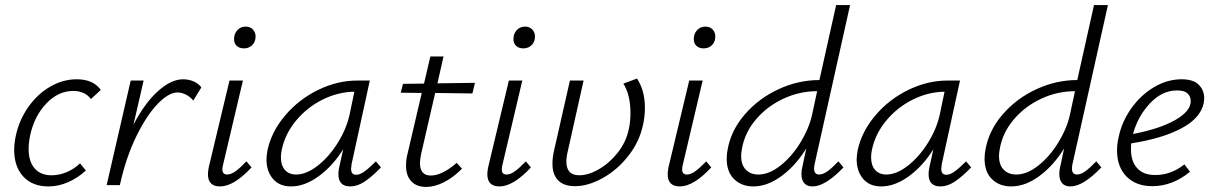

<svg xmlns="http://www.w3.org/2000/svg" viewBox="-20 -731 4785 758"><path d="M269 -372Q210 -372 162.5 -322Q115 -272 99 -196Q93 -168 93 -143Q93 -94 116.5 -66.5Q140 -39 183 -39Q214 -39 243.5 -51.5Q273 -64 296 -86L319 -58Q288 -29 249.5 -12Q211 5 171 5Q108 5 72 -34Q36 -73 36 -139Q36 -165 42 -193Q55 -256 91 -307.5Q127 -359 177.5 -388.5Q228 -418 283 -418Q348 -418 378 -376L339 -340Q315 -372 269 -372Z M775 -386 743 -334Q731 -349 714 -357.5Q697 -366 681 -366Q646 -366 602.5 -321Q559 -276 518.5 -193.5Q478 -111 454 -4L453 0H401L496 -413H547L507 -239Q552 -325 604 -371.5Q656 -418 703 -418Q724 -418 743.5 -410Q763 -402 775 -386Z M801 -43Q801 -55 804 -70L886 -413H939L861 -82Q858 -72 858 -62Q858 -42 877 -42Q892 -42 910 -55Q928 -68 953 -94L973 -70Q903 5 849 5Q801 5 801 -43ZM904 -577Q904 -598 917 -612Q930 -626 950 -626Q967 -626 978 -615Q989 -604 989 -587Q989 -566 976 -553Q963 -540 943 -540Q925 -540 914.5 -550Q904 -560 904 -577Z M1484 -70Q1447 -32 1418.5 -13.5Q1390 5 1363 5Q1316 5 1316 -43Q1316 -55 1319 -70L1335 -142Q1294 -76 1238.5 -35.5Q1183 5 1129 5Q1083 5 1057.5 -25Q1032 -55 1032 -102Q1032 -114 1036 -138Q1052 -212 1106 -275.5Q1160 -339 1236 -376Q1312 -413 1390 -413H1440L1368 -83Q1366 -69 1366 -65Q1366 -41 1386 -41Q1401 -41 1419.5 -54.5Q1438 -68 1464 -94ZM1360 -278 1379 -369Q1314 -368 1253 -337.5Q1192 -307 1148.5 -254.5Q1105 -202 1092 -138Q1089 -123 1089 -110Q1089 -78 1105 -60Q1121 -42 1149 -42Q1190 -42 1235 -77.5Q1280 -113 1314 -168Q1348 -223 1360 -278Z M1643 -125Q1638 -102 1638 -87Q1638 -38 1681 -38Q1725 -38 1783 -88L1804 -65Q1768 -29 1731.5 -11Q1695 7 1662 7Q1625 7 1604 -15Q1583 -37 1583 -77Q1583 -100 1588 -120L1645 -364L1562 -365L1571 -400L1654 -401L1679 -508H1731L1707 -402L1855 -404L1845 -362L1698 -364Z M1904 -43Q1904 -55 1907 -70L1989 -413H2042L1964 -82Q1961 -72 1961 -62Q1961 -42 1980 -42Q1995 -42 2013 -55Q2031 -68 2056 -94L2076 -70Q2006 5 1952 5Q1904 5 1904 -43ZM2007 -577Q2007 -598 2020 -612Q2033 -626 2053 -626Q2070 -626 2081 -615Q2092 -604 2092 -587Q2092 -566 2079 -553Q2066 -540 2046 -540Q2028 -540 2017.5 -550Q2007 -560 2007 -577Z M2222 -136Q2216 -112 2216 -93Q2216 -39 2267 -39Q2303 -39 2344.5 -63Q2386 -87 2418.5 -128Q2451 -169 2462 -219Q2469 -248 2469 -285Q2469 -356 2441 -401L2495 -421Q2526 -373 2526 -306Q2526 -271 2519 -240Q2505 -172 2461 -116Q2417 -60 2359.5 -28Q2302 4 2250 4Q2206 4 2183.5 -19Q2161 -42 2161 -85Q2161 -108 2167 -135L2230 -413H2284Z M2616 -43Q2616 -55 2619 -70L2701 -413H2754L2676 -82Q2673 -72 2673 -62Q2673 -42 2692 -42Q2707 -42 2725 -55Q2743 -68 2768 -94L2788 -70Q2718 5 2664 5Q2616 5 2616 -43ZM2719 -577Q2719 -598 2732 -612Q2745 -626 2765 -626Q2782 -626 2793 -615Q2804 -604 2804 -587Q2804 -566 2791 -553Q2778 -540 2758 -540Q2740 -540 2729.5 -550Q2719 -560 2719 -577Z M3290 -94 3310 -70Q3238 5 3188 5Q3166 5 3155 -8Q3144 -21 3144 -44Q3144 -59 3148 -74L3163 -145Q3122 -78 3066 -36.5Q3010 5 2954 5Q2908 5 2878.5 -23.5Q2849 -52 2849 -104Q2849 -124 2853 -143Q2867 -218 2921.5 -280.5Q2976 -343 3054 -379Q3132 -415 3215 -415L3281 -711H3336L3196 -83Q3194 -76 3194 -65Q3194 -42 3214 -42Q3229 -42 3247 -55Q3265 -68 3290 -94ZM3186 -278 3206 -371Q3136 -371 3072 -341Q3008 -311 2964 -259Q2920 -207 2909 -143Q2906 -128 2906 -115Q2906 -80 2924.5 -61Q2943 -42 2974 -42Q3017 -42 3062 -78Q3107 -114 3140.5 -169Q3174 -224 3186 -278Z M3814 -70Q3777 -32 3748.5 -13.5Q3720 5 3693 5Q3646 5 3646 -43Q3646 -55 3649 -70L3665 -142Q3624 -76 3568.5 -35.5Q3513 5 3459 5Q3413 5 3387.5 -25Q3362 -55 3362 -102Q3362 -114 3366 -138Q3382 -212 3436 -275.5Q3490 -339 3566 -376Q3642 -413 3720 -413H3770L3698 -83Q3696 -69 3696 -65Q3696 -41 3716 -41Q3731 -41 3749.5 -54.5Q3768 -68 3794 -94ZM3690 -278 3709 -369Q3644 -368 3583 -337.5Q3522 -307 3478.5 -254.5Q3435 -202 3422 -138Q3419 -123 3419 -110Q3419 -78 3435 -60Q3451 -42 3479 -42Q3520 -42 3565 -77.5Q3610 -113 3644 -168Q3678 -223 3690 -278Z M4308 -94 4328 -70Q4256 5 4206 5Q4184 5 4173 -8Q4162 -21 4162 -44Q4162 -59 4166 -74L4181 -145Q4140 -78 4084 -36.5Q4028 5 3972 5Q3926 5 3896.5 -23.5Q3867 -52 3867 -104Q3867 -124 3871 -143Q3885 -218 3939.5 -280.5Q3994 -343 4072 -379Q4150 -415 4233 -415L4299 -711H4354L4214 -83Q4212 -76 4212 -65Q4212 -42 4232 -42Q4247 -42 4265 -55Q4283 -68 4308 -94ZM4204 -278 4224 -371Q4154 -371 4090 -341Q4026 -311 3982 -259Q3938 -207 3927 -143Q3924 -128 3924 -115Q3924 -80 3942.5 -61Q3961 -42 3992 -42Q4035 -42 4080 -78Q4125 -114 4158.5 -169Q4192 -224 4204 -278Z M4734 -343Q4734 -337 4732 -323Q4719 -264 4643.5 -224Q4568 -184 4446 -165Q4445 -157 4445 -141Q4445 -94 4469.5 -67Q4494 -40 4541 -40Q4603 -40 4656 -82L4678 -53Q4609 4 4529 4Q4465 4 4427.5 -34Q4390 -72 4390 -137Q4390 -165 4397 -193Q4410 -253 4447.5 -305Q4485 -357 4537 -387.5Q4589 -418 4645 -418Q4691 -418 4712.5 -396.5Q4734 -375 4734 -343ZM4627 -374Q4568 -374 4520 -323Q4472 -272 4453 -202Q4558 -222 4619.5 -257Q4681 -292 4681 -332Q4681 -349 4669 -361.5Q4657 -374 4627 -374Z"/></svg>

Font: Ysabeau Semilight
Style: Italic
Weight: 300
Italic angle: -12°
Designer: Christian Thalmann (Catharsis Fonts)
Version: Version 0.003